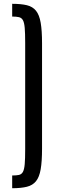

<svg xmlns="http://www.w3.org/2000/svg" viewBox="-20 -890 311 1001"><path d="M43.5 91.3V24.9Q65.4 24.9 78.9 22Q92.3 19 99.4 6.3Q106.4 -6.3 108.9 -34.4Q111.3 -62.5 111.3 -112.8V-666Q111.3 -716.8 108.9 -744.6Q106.4 -772.5 99.4 -784.9Q92.3 -797.4 78.9 -800.5Q65.4 -803.7 43.5 -803.7V-870.1Q89.8 -870.1 120.1 -862.8Q150.4 -855.5 167.7 -834Q185.1 -812.5 192.1 -771.5Q199.2 -730.5 199.2 -664.1V-114.7Q199.2 -48.3 192.1 -7.6Q185.1 33.2 167.7 54.7Q150.4 76.2 120.1 83.7Q89.8 91.3 43.5 91.3Z"/></svg>

Font: AntonioLight
Style: Regular
Weight: 300
Designer: Vernon Adams
Foundry: Vernon Adams
Version: Version 1.002